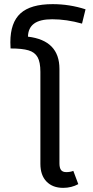

<svg xmlns="http://www.w3.org/2000/svg" viewBox="-20 -895 448 927"><path d="M115 -718Q267 -700 267 -562V-106Q267 -85 274.5 -74.5Q282 -64 300 -64Q319 -64 334 -70L358 -6Q325 12 285 12Q234 12 204.5 -18.5Q175 -49 175 -104V-548Q175 -595 161.5 -619Q148 -643 117.5 -652Q87 -661 31 -661Q30 -671 30 -691Q30 -786 79 -830.5Q128 -875 234 -875Q316 -875 393 -850L376 -781Q301 -802 232 -802Q173 -802 144.5 -781Q116 -760 115 -718Z"/></svg>

Font: FiraGOUPP
Style: Medium
Weight: 400
Designer: bBox Type
Foundry: bBox Type GmbH
Version: Version 1.001